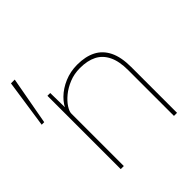

<svg xmlns="http://www.w3.org/2000/svg" viewBox="-199 -836 972 972"><g transform="rotate(-45 287.5 -350.0)"><path d="M-10 -442 28 -700H55L8 -442ZM114 -525H134L136 -404L127 -401Q138 -435 168 -464.5Q198 -494 240.5 -512Q283 -530 332 -530Q391 -530 432 -509Q473 -488 495 -443.5Q517 -399 517 -328V0H495V-328Q495 -391 475.5 -431Q456 -471 419.5 -489.5Q383 -508 330 -508Q288 -508 252.5 -493.5Q217 -479 191 -457.5Q165 -436 150.5 -413.5Q136 -391 136 -376V0H125Q123 0 120.5 0Q118 0 114 0Z"/></g></svg>

Font: Mach Thin
Style: Regular
Weight: 250
Version: Version 1.002